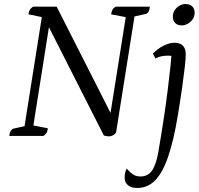

<svg xmlns="http://www.w3.org/2000/svg" viewBox="-20 -674 987 952"><path d="M522 2Q513 2 506.5 0.5Q500 -1 495 -2L215 -554L226 -560L142 -30L140 -53L217 -38Q216 -24 211 -15.5Q206 -7 195 0H26Q28 -16 33.5 -25Q39 -34 46 -36L113 -51L98 -25L190 -606L199 -587L121 -603Q123 -617 128 -625.5Q133 -634 144 -641H261L547 -77L521 -70L607 -611L609 -588L531 -603Q533 -617 537.5 -625.5Q542 -634 554 -641H723Q722 -625 716.5 -616Q711 -607 703 -605L636 -590L650 -612L556 -20Q555 -14 549 -9Q543 -4 535.5 -1Q528 2 522 2ZM661 258Q631 258 614.5 244.5Q598 231 598 207Q598 195 600.5 183Q603 171 608 162Q628 184 642.5 192.5Q657 201 677 201Q713 201 733.5 172Q754 143 765 80Q778 5 790 -73.5Q802 -152 811 -223Q820 -294 825.5 -347.5Q831 -401 831 -426L846 -392Q841 -396 832.5 -397Q824 -398 812 -398Q796 -398 780.5 -395Q765 -392 751 -384L738 -408Q763 -434 792 -448Q821 -462 844 -462Q873 -462 887 -447.5Q901 -433 901 -403Q901 -384 896.5 -343.5Q892 -303 883.5 -242.5Q875 -182 862 -103Q841 24 813.5 103.5Q786 183 749 220.5Q712 258 661 258ZM882 -548Q860 -548 848.5 -560Q837 -572 837 -591Q837 -610 846.5 -624Q856 -638 870.5 -646Q885 -654 898 -654Q921 -654 933 -642.5Q945 -631 945 -611Q945 -592 935 -578Q925 -564 910.5 -556Q896 -548 882 -548Z"/></svg>

Font: Petrona
Style: Italic
Weight: 400
Italic angle: -9°
Designer: Ringo R. Seeber
Foundry: Ringo R. Seeber
Version: Version 2.001; ttfautohint (v1.8.3)